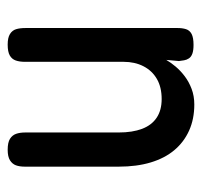

<svg xmlns="http://www.w3.org/2000/svg" viewBox="-33 -482 526 500"><g transform="rotate(-90 230.0 -232.0)"><path d="M208 11Q170 11 140 -2.5Q110 -16 89 -41Q68 -66 57 -102.5Q46 -139 46 -186V-430Q46 -444 49.5 -453.5Q53 -463 62.5 -469Q72 -475 90 -475Q109 -475 118.5 -469Q128 -463 131.5 -453Q135 -443 135 -429V-186Q135 -150 144.5 -125Q154 -100 173.5 -87Q193 -74 222 -74Q253 -74 274.5 -86.5Q296 -99 307.5 -121.5Q319 -144 319 -173V-430Q319 -444 322.5 -454Q326 -464 335.5 -469.5Q345 -475 364 -475Q382 -475 391.5 -469Q401 -463 404 -453Q407 -443 407 -429V-32Q407 -20 404 -10.5Q401 -1 391.5 4Q382 9 363 9Q349 9 340.5 6Q332 3 328 -3Q324 -9 323 -15.5Q322 -22 321 -29L324 -62Q317 -50 306.5 -37.5Q296 -25 281.5 -14Q267 -3 248.5 4Q230 11 208 11Z"/></g></svg>

Font: Fredoka SemiCondensed
Style: Regular
Weight: 400
Width: 4
Designer: Ben Nathan
Foundry: Milena B. Brandão, Ben Nathan
Version: Version 2.001